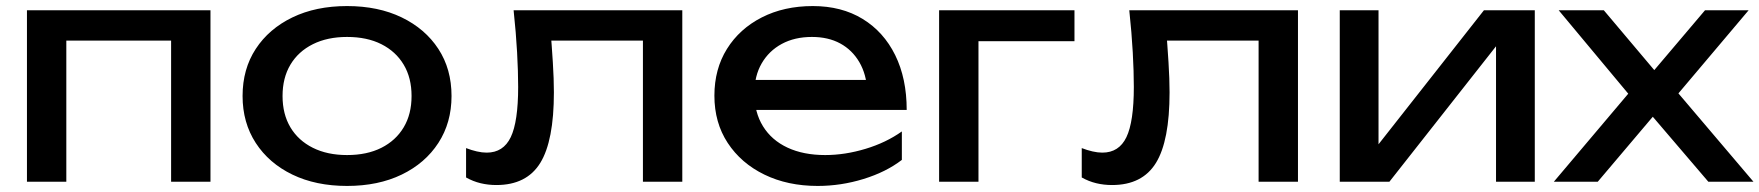

<svg xmlns="http://www.w3.org/2000/svg" viewBox="-20 -600 5810 634"><path d="M675 -566V0H545V-525L605 -466H139L199 -525V0H69V-566Z M1126 14Q1023 14 945.5 -23.5Q868 -61 824.5 -128Q781 -195 781 -283Q781 -372 824.5 -438.5Q868 -505 945.5 -542.5Q1023 -580 1126 -580Q1229 -580 1306.5 -542.5Q1384 -505 1427.5 -438.5Q1471 -372 1471 -283Q1471 -195 1427.5 -128Q1384 -61 1306.5 -23.5Q1229 14 1126 14ZM1126 -88Q1192 -88 1239.5 -112Q1287 -136 1313 -179.5Q1339 -223 1339 -283Q1339 -343 1313 -386.5Q1287 -430 1239.5 -454Q1192 -478 1126 -478Q1061 -478 1013 -454Q965 -430 939 -386.5Q913 -343 913 -283Q913 -223 939 -179.5Q965 -136 1013 -112Q1061 -88 1126 -88Z M1676 -566H2233V0H2103V-526L2163 -466H1741L1797 -512Q1802 -450 1805.5 -394.5Q1809 -339 1809 -295Q1809 -135 1764 -62Q1719 11 1619 11Q1592 11 1567 5Q1542 -1 1519 -14V-111Q1537 -104 1554.5 -100Q1572 -96 1587 -96Q1642 -96 1666.5 -147Q1691 -198 1691 -313Q1691 -363 1687.5 -427Q1684 -491 1676 -566Z M2680 14Q2581 14 2504 -23.5Q2427 -61 2383 -128Q2339 -195 2339 -284Q2339 -372 2380.5 -438.5Q2422 -505 2495.5 -542.5Q2569 -580 2664 -580Q2759 -580 2828.5 -537.5Q2898 -495 2936 -418Q2974 -341 2974 -237H2441V-336H2909L2844 -299Q2841 -355 2817.5 -395Q2794 -435 2754.5 -456.5Q2715 -478 2661 -478Q2604 -478 2561.5 -455Q2519 -432 2495 -390.5Q2471 -349 2471 -292Q2471 -229 2499.5 -183Q2528 -137 2580.5 -112.5Q2633 -88 2705 -88Q2770 -88 2838 -108.5Q2906 -129 2958 -166V-72Q2906 -32 2831.5 -9Q2757 14 2680 14Z M3528 -566V-464H3151L3211 -524V0H3081V-566Z M3709 -566H4266V0H4136V-526L4196 -466H3774L3830 -512Q3835 -450 3838.5 -394.5Q3842 -339 3842 -295Q3842 -135 3797 -62Q3752 11 3652 11Q3625 11 3600 5Q3575 -1 3552 -14V-111Q3570 -104 3587.5 -100Q3605 -96 3620 -96Q3675 -96 3699.5 -147Q3724 -198 3724 -313Q3724 -363 3720.5 -427Q3717 -491 3709 -566Z M4404 0V-566H4532V-65L4493 -74L4880 -566H5048V0H4920V-508L4960 -498L4568 0Z M5111 0 5384 -323 5383 -259 5127 -566H5276L5470 -336H5415L5610 -566H5754L5493 -257L5488 -332L5770 0H5621L5409 -248H5466L5256 0Z"/></svg>

Font: Bounded
Style: Regular
Weight: 400
Designer: Vlad Churkin
Version: Version 1.0